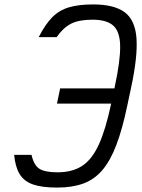

<svg xmlns="http://www.w3.org/2000/svg" viewBox="-20 -834 640 868"><path d="M238 14Q169.5 14 129 -0.2Q88.5 -14.5 68.8 -47Q49 -79.5 44 -134H122.5Q133 -87 158.2 -71Q183.5 -55 240 -55Q306.5 -55 351 -83.8Q395.5 -112.5 426.5 -180Q457.5 -247.5 482 -363L499 -443Q524 -559 523.2 -624.8Q522.5 -690.5 492.5 -717.8Q462.5 -745 399 -745Q337 -745 301.5 -727Q266 -709 236 -666H155Q184.5 -724 216.2 -756Q248 -788 292 -801Q336 -814 401 -814Q496 -814 543.5 -778.8Q591 -743.5 597 -661.2Q603 -579 572.5 -437L555.5 -357Q533.5 -251 506.2 -179.2Q479 -107.5 442.8 -65Q406.5 -22.5 356.5 -4.2Q306.5 14 238 14ZM237.5 -365.5 252 -434.5H547L532.5 -365.5Z"/></svg>

Font: Victor Mono Thin
Style: Italic
Weight: 100
Italic angle: -12°
Monospace: yes
Designer: Rune Bjørnerås
Version: Version 1.561;gftools[0.9.30]